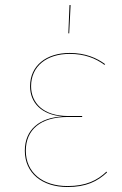

<svg xmlns="http://www.w3.org/2000/svg" viewBox="-20 -739 487 768"><path d="M258 -718.8 253.4 -605.7H256.8L262.4 -718.6ZM258.8 -527.2C164.8 -527.2 100.3 -476.3 100.3 -394.1C100.3 -327.3 146.6 -279.8 230.7 -273.1C139.1 -268.8 79.3 -221.3 79.3 -136.1C79.3 -46.8 148 9.1 250.1 9.1C324.5 9.1 369.8 -13.3 408.1 -49.3L406 -52.6C369.4 -17.6 324.1 5.2 250.2 5.2C150 5.2 83.3 -48.9 83.3 -136.1C83.3 -220 142.1 -271.1 250.6 -271.1H308.5L308.8 -274.9H252.6C151.8 -274.9 104.3 -328.4 104.3 -394.1C104.3 -473.9 166.3 -523.4 259 -523.4C318.8 -523.4 362.6 -505.6 397.6 -479.7L400.7 -482.2C367.5 -507.1 321.5 -527.2 258.9 -527.2Z"/></svg>

Font: Fira Sans Four
Style: Regular
Weight: 100
Designer: Carrois Corporate & Edenspiekermann AG
Foundry: Carrois Corporate GbR & Edenspiekermann AG
Version: Version 4.203;PS 004.203;hotconv 1.0.88;makeotf.lib2.5.64775